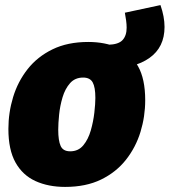

<svg xmlns="http://www.w3.org/2000/svg" viewBox="-20 -720 667 755"><path d="M407 -451 405 -544Q446 -545 462 -562.5Q478 -580 478 -611Q478 -624 476 -639Q474 -654 471 -670L611 -700Q619 -677 623 -655.5Q627 -634 627 -614Q627 -534 567.5 -492Q508 -450 407 -451ZM327 -555Q393 -555 443.5 -532.5Q494 -510 522.5 -460Q551 -410 551 -326Q551 -262 532.5 -201.5Q514 -141 475.5 -92Q437 -43 377.5 -14Q318 15 236 15Q170 15 119.5 -8Q69 -31 41 -81Q13 -131 13 -213Q13 -277 31.5 -338Q50 -399 88.5 -448Q127 -497 186.5 -526Q246 -555 327 -555ZM307 -415Q275 -415 255.5 -393Q236 -371 226 -337.5Q216 -304 212.5 -269.5Q209 -235 209 -210Q209 -167 218.5 -146Q228 -125 256 -125Q288 -125 307.5 -148.5Q327 -172 337 -207Q347 -242 351 -277Q355 -312 355 -335Q355 -377 344.5 -396Q334 -415 307 -415Z"/></svg>

Font: Bitter Thin Black
Style: Italic
Weight: 900
Italic angle: -9°
Version: Version 3.020